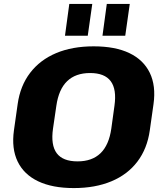

<svg xmlns="http://www.w3.org/2000/svg" viewBox="-20 -947 831 978"><path d="M356 11Q247 11 174.5 -23.5Q102 -58 70 -124Q38 -190 51 -283L70 -417Q83 -510 133.5 -576Q184 -642 266 -676.5Q348 -711 457 -711Q567 -711 639 -676.5Q711 -642 743 -576Q775 -510 762 -417L743 -283Q730 -190 680 -124Q630 -58 547.5 -23.5Q465 11 356 11ZM375 -125Q449 -125 492 -166.5Q535 -208 547 -292L563 -408Q575 -492 544 -533.5Q513 -575 439 -575Q365 -575 322 -533.5Q279 -492 267 -408L250 -292Q238 -208 269 -166.5Q300 -125 375 -125ZM450 -927 427 -765H311L333 -927ZM641 -927 618 -765H502L524 -927Z"/></svg>

Font: Pathway Extreme 8pt Thin 12pt ExtraBold
Style: Italic
Weight: 800
Italic angle: -8°
Version: Version 1.001;gftools[0.9.26]